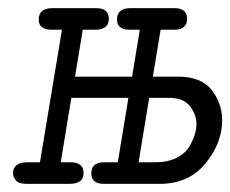

<svg xmlns="http://www.w3.org/2000/svg" viewBox="-20 -451 565 471"><path d="M12 -26Q12 -53 48 -53H78L132 -378H107Q75 -378 75 -403Q75 -431 109 -431H216Q247 -431 247 -405Q247 -378 213 -378H183L164 -263H304L323 -378H299Q267 -378 267 -403Q267 -431 300 -431H408Q439 -431 439 -405Q439 -378 407 -378Q407 -378 374 -378L355 -263H416Q474 -263 499.5 -230Q525 -197 525 -156Q525 -100 484 -50Q443 0 372 0H235Q204 0 204 -26Q204 -53 236 -53H269L295 -211H155L129 -53H152Q185 -53 185 -27Q185 0 151 0H44Q26 0 19 -8.5Q12 -17 12 -26ZM320 -53H363Q392 -53 413.5 -64Q435 -75 444.5 -91.5Q454 -108 458 -121.5Q462 -135 462 -146Q462 -170 446 -190.5Q430 -211 394 -211H346Z"/></svg>

Font: CMU Typewriter Text
Style: LightOblique
Weight: 200
Italic angle: -9.46001°
Version: Version 0.7.0